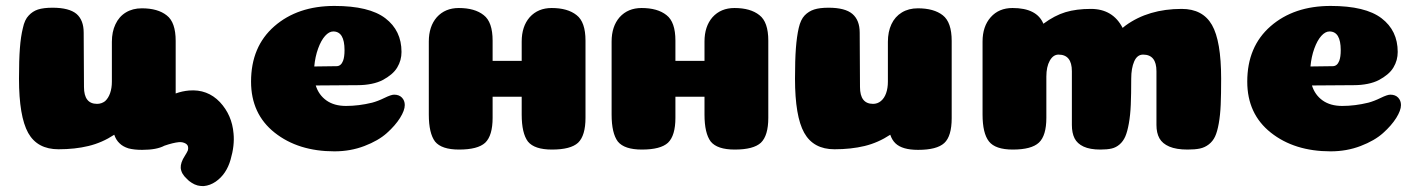

<svg xmlns="http://www.w3.org/2000/svg" viewBox="-20 -504 4778 647"><path d="M721 -160Q679 -204 617 -199Q594 -197 572 -189V-366Q572 -429 542 -452Q512 -476 458 -476Q427 -476 404 -462Q381 -448 369 -422Q357 -397 357 -363V-229Q357 -207 351 -190Q345 -173 334 -163Q322 -154 307 -154Q263 -154 263 -211L262 -394Q262 -436 238 -457Q213 -478 157 -478Q127 -478 108 -472Q90 -466 77 -452Q63 -438 57 -409Q50 -381 47 -341Q44 -302 44 -239Q44 -112 75 -56Q106 -1 177 -1Q233 -1 278 -12Q324 -23 365 -50Q371 -32 383 -21Q394 -10 413 -4Q432 1 459 1Q508 1 534 -13Q563 -23 583 -25Q596 -26 606 -20Q614 -15 614 -6V-3Q614 0 613 3Q610 10 603 21Q588 44 589 62Q590 72 595 81Q601 91 609 98Q616 106 626 112Q635 118 646 121Q655 123 663 123H667Q688 121 707 108Q743 83 757 34Q771 -14 767 -54Q762 -116 721 -160Z M1107 6Q985 6 905.5 -57Q826 -120 826 -229Q826 -347 904.5 -415.5Q983 -484 1107 -484Q1224 -484 1278.5 -442.5Q1333 -401 1333 -329Q1333 -315 1329.5 -302Q1326 -289 1318.5 -276.5Q1311 -264 1298.5 -253.5Q1286 -243 1270 -234.5Q1254 -226 1232 -221.5Q1210 -217 1185 -217L1044 -216Q1054 -184 1080 -165.5Q1106 -147 1146 -147Q1189 -147 1234 -158Q1253 -163 1275.5 -174Q1298 -185 1308 -185Q1325 -185 1334.5 -175Q1344 -165 1344 -150Q1344 -132 1328 -106.5Q1312 -81 1283.5 -55.5Q1255 -30 1208 -12Q1161 6 1107 6ZM1039 -280Q1108 -281 1114 -281Q1129 -281 1136 -299Q1141 -312 1141 -335Q1141 -398 1103 -398Q1089 -398 1075.5 -383Q1062 -368 1052 -340.5Q1042 -313 1039 -280Z M1839 -477Q1793 -477 1765 -446Q1738 -415 1738 -364V-299H1640V-367Q1640 -430 1610 -453Q1580 -477 1526 -477Q1480 -477 1452 -446Q1425 -415 1425 -364V-118Q1425 -55 1446 -27Q1468 0 1527 0Q1590 0 1615 -23Q1640 -47 1640 -107V-178H1738V-118Q1738 -55 1759 -27Q1781 0 1840 0Q1903 0 1928 -23Q1953 -47 1953 -107V-367Q1953 -430 1923 -453Q1893 -477 1839 -477Z M2455 -477Q2409 -477 2381 -446Q2354 -415 2354 -364V-299H2256V-367Q2256 -430 2226 -453Q2196 -477 2142 -477Q2096 -477 2068 -446Q2041 -415 2041 -364V-118Q2041 -55 2062 -27Q2084 0 2143 0Q2206 0 2231 -23Q2256 -47 2256 -107V-178H2354V-118Q2354 -55 2375 -27Q2397 0 2456 0Q2519 0 2544 -23Q2569 -47 2569 -107V-367Q2569 -430 2539 -453Q2509 -477 2455 -477Z M2878 -211Q2878 -154 2922 -154Q2937 -154 2948.5 -163.5Q2960 -173 2966 -190Q2972 -207 2972 -229V-363Q2972 -397 2984 -422.5Q2996 -448 3019 -462Q3042 -476 3073 -476Q3127 -476 3157 -452.5Q3187 -429 3187 -366V-106Q3187 -45 3162 -22Q3137 1 3074 1Q3047 1 3028 -4.5Q3009 -10 2997.5 -21Q2986 -32 2980 -50Q2939 -23 2893.5 -12Q2848 -1 2792 -1Q2721 -1 2690 -56.5Q2659 -112 2659 -239Q2659 -302 2662 -341.5Q2665 -381 2671.5 -409.5Q2678 -438 2691.5 -452Q2705 -466 2723.5 -472Q2742 -478 2772 -478Q2828 -478 2852.5 -457Q2877 -436 2877 -394Z M3877 -264Q3877 -320 3832 -320Q3812 -320 3802 -297Q3792 -274 3792 -239Q3792 -186 3790.5 -151Q3789 -116 3784 -88Q3779 -60 3772 -44Q3765 -28 3753 -17.5Q3741 -7 3726 -3.5Q3711 0 3688 0Q3653 0 3631.5 -10Q3610 -20 3601 -38Q3592 -56 3592 -83V-264Q3592 -320 3547 -320Q3529 -320 3517.5 -299.5Q3506 -279 3506 -246V-107Q3506 -47 3481 -23.5Q3456 0 3393 0Q3334 0 3312.5 -27.5Q3291 -55 3291 -118V-364Q3291 -415 3318.5 -446Q3346 -477 3392 -477Q3474 -477 3496 -424Q3534 -452 3570.5 -463Q3607 -474 3656 -474Q3730 -474 3763 -410Q3768 -414 3773 -418Q3850 -474 3962 -474Q4033 -474 4064 -420Q4095 -366 4095 -239Q4095 -186 4093.5 -151Q4092 -116 4087 -88Q4082 -60 4074.5 -44Q4067 -28 4053.5 -17.5Q4040 -7 4023.5 -3.5Q4007 0 3982 0Q3944 0 3920.5 -10Q3897 -20 3887 -38Q3877 -56 3877 -83Z M4464 6Q4342 6 4262.5 -57Q4183 -120 4183 -229Q4183 -347 4261.5 -415.5Q4340 -484 4464 -484Q4581 -484 4635.5 -442.5Q4690 -401 4690 -329Q4690 -315 4686.5 -302Q4683 -289 4675.5 -276.5Q4668 -264 4655.5 -253.5Q4643 -243 4627 -234.5Q4611 -226 4589 -221.5Q4567 -217 4542 -217L4401 -216Q4411 -184 4437 -165.5Q4463 -147 4503 -147Q4546 -147 4591 -158Q4610 -163 4632.5 -174Q4655 -185 4665 -185Q4682 -185 4691.5 -175Q4701 -165 4701 -150Q4701 -132 4685 -106.5Q4669 -81 4640.5 -55.5Q4612 -30 4565 -12Q4518 6 4464 6ZM4396 -280Q4465 -281 4471 -281Q4486 -281 4493 -299Q4498 -312 4498 -335Q4498 -398 4460 -398Q4446 -398 4432.5 -383Q4419 -368 4409 -340.5Q4399 -313 4396 -280Z"/></svg>

Font: Coiny 2.0
Style: Regular
Weight: 400
Version: Version 1.001 July 11, 2018